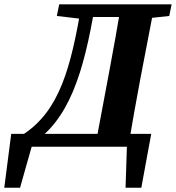

<svg xmlns="http://www.w3.org/2000/svg" viewBox="-42 -677 812 886"><path d="M-22.3 189.4H50.5L111.7 -26.9L71.8 0H568.9L544.3 -23.2L537.4 189.4H610.1L655.9 -59.4H9.8L-22.3 189.4ZM99.4 -9.8C274.4 -117.5 344.4 -337.1 397.1 -657H334.4C285.5 -363.5 231.6 -166.9 67.9 -58.7L99.4 -9.8ZM220.3 -603.3 347.8 -588.3H359L372.4 -657H231.2L220.3 -603.3ZM348.9 -598.7H579L590.2 -657H360.1L348.9 -598.7ZM397 0H549.9C567.4 -103 585.4 -207 605.1 -310.7L671.7 -657H517.3C499.8 -554 481.8 -450 462.1 -347L397 0ZM570.8 -588.3H599.1L739 -603.3L749.9 -657H583.9L570.8 -588.3Z"/></svg>

Font: Source Serif Variable
Style: Italic
Weight: 389
Italic angle: -12°
Designer: Frank Grießhammer
Foundry: Adobe Systems Incorporated
Version: Version 3.001;hotconv 1.0.111;makeotfexe 2.5.65597